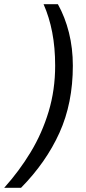

<svg xmlns="http://www.w3.org/2000/svg" viewBox="-97 -734 407 912"><path d="M-77 158Q-6 79 48.5 -11Q103 -101 134 -204Q165 -307 165 -422Q165 -508 151 -580.5Q137 -653 110 -714H178Q212 -653 230.5 -579Q249 -505 249 -422Q249 -244 185.5 -103.5Q122 37 3 158Z"/></svg>

Font: Noto Sans IKEA
Style: Italic
Weight: 400
Italic angle: -12°
Designer: Monotype Design Team
Foundry: Monotype Imaging Inc.
Version: Version 2.001